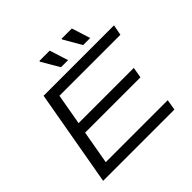

<svg xmlns="http://www.w3.org/2000/svg" viewBox="-209 -1080 1288 1288"><g transform="rotate(-45 435.5 -435.5)"><path d="M405.8 -738.8 332 -865.2 334 -871.1H431.2L473.1 -738.8ZM616.2 -738.8 543 -865.2 543.9 -871.1H641.1L683.1 -738.8ZM66.9 0 188 -686H856L841.8 -610.8H263.2L224.1 -390.1H748L734.9 -314H210L168 -76.2H755.9L743.2 0Z"/></g></svg>

Font: Archivo Expanded Light
Style: Italic
Weight: 300
Width: 7
Italic angle: -10°
Designer: Hector Gatti
Foundry: Omnibus-Type
Version: Version 2.001